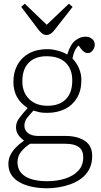

<svg xmlns="http://www.w3.org/2000/svg" viewBox="-20 -781 540 1031"><path d="M233 230Q194 230 157 223Q120 216 90 200.5Q60 185 42.5 160Q25 135 25 99Q25 75 35 53.5Q45 32 64 12Q83 -8 108 -25V-27Q87 -43 76.5 -59.5Q66 -76 66 -99Q66 -124 84.5 -148.5Q103 -173 127 -199V-202Q88 -228 70 -262.5Q52 -297 52 -341Q52 -393 73.5 -432.5Q95 -472 136 -494.5Q177 -517 235 -517Q256 -517 276 -512.5Q296 -508 312.5 -502Q329 -496 341 -488Q358 -544 385 -564Q412 -584 437 -584Q455 -584 466.5 -577.5Q478 -571 483.5 -561.5Q489 -552 489 -542Q489 -524 477.5 -510Q466 -496 452 -496Q442 -496 433.5 -501Q425 -506 414 -520L402 -537Q389 -525 381 -507Q373 -489 369 -467Q391 -445 404 -414.5Q417 -384 417 -352Q417 -295 393.5 -255.5Q370 -216 328.5 -195.5Q287 -175 233 -175Q207 -175 192 -178.5Q177 -182 159 -187Q146 -173 128.5 -152Q111 -131 111 -106Q111 -92 118.5 -79.5Q126 -67 143 -59Q160 -51 186 -51H332Q395 -51 435 -25Q475 1 475 57Q475 98 459 128Q443 158 416.5 177.5Q390 197 358 208.5Q326 220 293.5 225Q261 230 233 230ZM234 192Q286 192 330 178Q374 164 400.5 135.5Q427 107 427 63Q427 26 403 8.5Q379 -9 331 -9H142Q117 6 95.5 31Q74 56 74 90Q74 140 115.5 166Q157 192 234 192ZM235 -213Q298 -213 333 -247.5Q368 -282 368 -349Q368 -410 332.5 -444.5Q297 -479 230 -479Q169 -479 134.5 -444.5Q100 -410 100 -345Q100 -284 137 -248.5Q174 -213 235 -213ZM230 -593Q222 -593 216 -595.5Q210 -598 204 -603Q198 -608 190 -617L94 -744L113 -761L231 -648L350 -761L370 -744L268 -614Q260 -605 250.5 -599Q241 -593 230 -593Z"/></svg>

Font: Literata 18pt ExtraLight
Style: Regular
Weight: 250
Designer: Latin by Veronika Burian and Jose Scaglione. Greek by Irene Vlachou. Cyrillic by Vera Evstafieva.
Foundry: TypeTogether
Version: Version 3.103;gftools[0.9.29]